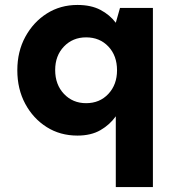

<svg xmlns="http://www.w3.org/2000/svg" viewBox="-20 -536 703 776"><path d="M448 220V-66Q424 -32 386 -10Q348 12 293 12Q223 12 168.5 -22.5Q114 -57 82 -116.5Q50 -176 50 -252Q50 -328 82.5 -387.5Q115 -447 169.5 -481.5Q224 -516 293 -516Q348 -516 386 -496Q424 -476 448 -444L465 -504H598V220ZM328 -119Q383 -119 418 -156.5Q453 -194 453 -252Q453 -311 418 -348Q383 -385 328 -385Q274 -385 238.5 -348Q203 -311 203 -253Q203 -194 238.5 -156.5Q274 -119 328 -119Z"/></svg>

Font: DM Sans Black
Style: Regular
Weight: 900
Designer: Colophon Foundry, Jonny Pinhorn
Foundry: Colophon Foundry
Version: Version 4.004; ttfautohint (v1.8.4.7-5d5b)